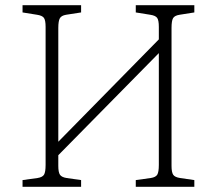

<svg xmlns="http://www.w3.org/2000/svg" viewBox="-20 -721 836 741"><path d="M67 0V-26L125 -34Q144 -37 150 -47Q156 -57 156 -85V-617Q156 -643 149.5 -652Q143 -661 123 -664L67 -673V-701H293V-673L235 -664Q217 -661 211 -650.5Q205 -640 205 -613V-174L593 -569V-617Q593 -643 586.5 -652Q580 -661 560 -664L504 -673V-701H730V-673L673 -664Q654 -661 648 -651Q642 -641 642 -613V-81Q642 -56 648.5 -46.5Q655 -37 675 -34L730 -26V0H504V-26L562 -34Q581 -37 587 -47Q593 -57 593 -85V-516L205 -122V-81Q205 -56 211.5 -46.5Q218 -37 237 -34L293 -26V0Z"/></svg>

Font: Literata ExtraLight
Style: Regular
Weight: 250
Designer: Latin by Veronika Burian and Jose Scaglione. Greek by Irene Vlachou. Cyrillic by Vera Evstafieva.
Foundry: TypeTogether
Version: Version 3.103;gftools[0.9.29]